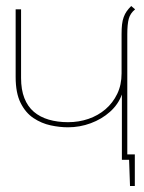

<svg xmlns="http://www.w3.org/2000/svg" viewBox="-20 -531 479 638"><path d="M395 -18V0H409L412 87H428V-18ZM385 0H403V-417Q403 -451 408 -469Q413 -487 429 -500L416 -511Q407 -502 401 -493.5Q395 -485 391 -474Q387 -463 385.5 -449.5Q384 -436 384 -418V-287Q384 -249 369.5 -219Q355 -189 330.5 -168Q306 -147 274 -136Q242 -125 206 -125Q171 -125 142 -133.5Q113 -142 92.5 -159.5Q72 -177 61 -205Q50 -233 50 -272V-500H32V-275Q32 -222 48.5 -189Q65 -156 91.5 -138.5Q118 -121 148 -114.5Q178 -108 206 -108Q245 -108 281.5 -121.5Q318 -135 345.5 -159.5Q373 -184 385 -217Z"/></svg>

Font: Advent Pro Thin
Style: Regular
Weight: 250
Version: Version 3.000